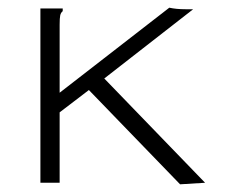

<svg xmlns="http://www.w3.org/2000/svg" viewBox="-20 -475 590 499"><path d="M211 -241 135 -183V0H85V-453H143V-446Q138 -442 136.5 -435Q135 -428 135 -411V-234L420 -455Q438 -451 462 -451H482L251 -271L513 0L448 4Z"/></svg>

Font: Inconsolata SemiExpanded Light
Style: Regular
Weight: 300
Width: 6
Monospace: yes
Designer: Raph Levien, Cyreal, Brenton Simpson
Foundry: Raph Levien, Cyreal, Google
Version: Version 3.001; ttfautohint (v1.8.2.53-6de2)